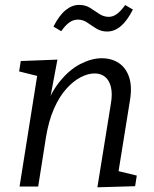

<svg xmlns="http://www.w3.org/2000/svg" viewBox="-20 -781 645 804"><path d="M387.8 3.3 444.1 -345.6Q451.5 -388.2 444.5 -416.5Q437.5 -444.8 420 -459.1Q402.6 -473.5 376.3 -473.5Q348.6 -473.5 317.7 -457.5Q286.7 -441.5 257.6 -409Q228.5 -376.6 206.2 -326.1Q183.9 -275.7 172.6 -206.8L139.9 0H61.9L141.9 -502.7L169 -454.8L60.2 -481.9L66.9 -525.4L220.5 -531.4L183.5 -334.5L159.4 -296.6Q185.7 -383.7 227.6 -436.3Q269.4 -489 316.6 -513Q363.8 -537.1 405.8 -537.1Q447.8 -537.1 477.8 -516.9Q507.8 -496.7 520.8 -457.5Q533.8 -418.3 524.2 -360.7L473.5 -45.8L440.7 -72.9L552.8 -45.8L545.8 -1.3ZM429 -649Q403 -649 383.2 -661.5Q363.3 -673.9 345.5 -686.4Q327.7 -698.9 305.7 -698.9Q287.3 -698.9 270.5 -687.1Q253.7 -675.3 236.3 -650.3L203.9 -669.7Q227.9 -716.8 254.9 -738.6Q282 -760.5 311 -760.5Q337.7 -760.5 357.4 -748Q377 -735.5 395.5 -723Q414 -710.5 435.4 -710.5Q453.4 -710.5 469.7 -722.5Q486.1 -734.5 504.1 -759.8L536.5 -741.1Q512.5 -693.7 485.8 -671.3Q459.1 -649 429 -649Z"/></svg>

Font: Bitter Thin
Style: Italic
Weight: 100
Italic angle: -9°
Designer: Sol Matas, and Bitter project Authors
Foundry: Sol Matas
Version: Version 2.002